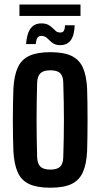

<svg xmlns="http://www.w3.org/2000/svg" viewBox="-20 -846 458 874"><path d="M209 8.5Q149 8.5 113.2 -8Q77.5 -24.5 61 -61Q44.5 -97.5 41 -157Q40 -185.5 39.2 -222.5Q38.5 -259.5 38.5 -299Q38.5 -338.5 39.2 -376Q40 -413.5 41 -443.5Q44.5 -502.5 61 -538.8Q77.5 -575 113.2 -591.8Q149 -608.5 209 -608.5Q270 -608.5 305.2 -591.8Q340.5 -575 357 -538.8Q373.5 -502.5 376.5 -443.5Q377.5 -414.5 378 -377.8Q378.5 -341 378.5 -301.2Q378.5 -261.5 378 -224.2Q377.5 -187 376.5 -157Q373.5 -98 357 -61.5Q340.5 -25 305.2 -8.2Q270 8.5 209 8.5ZM209 -74Q240.5 -74 254 -87.5Q267.5 -101 268 -131Q269.5 -175 270.2 -217Q271 -259 271 -300.5Q271 -342 270.2 -383.8Q269.5 -425.5 268 -469.5Q267.5 -499 254.2 -512.5Q241 -526 209 -526Q178 -526 164 -512.5Q150 -499 149 -469.5Q148 -425.5 147.2 -383.5Q146.5 -341.5 146.5 -300Q146.5 -258.5 147.2 -216.5Q148 -174.5 149 -131Q150 -101 164 -87.5Q178 -74 209 -74ZM276 -731H320Q318.5 -685 302 -662.8Q285.5 -640.5 255 -640.5Q236 -640.5 224.8 -647Q213.5 -653.5 205.8 -661.8Q198 -670 189.8 -676.2Q181.5 -682.5 168 -682.5Q155 -682.5 149.8 -672.8Q144.5 -663 142.5 -645.5H98.5Q102.5 -694.5 119.8 -717Q137 -739.5 168 -739.5Q187.5 -739.5 199.2 -733.2Q211 -727 219 -718.8Q227 -710.5 234.8 -704.2Q242.5 -698 254.5 -698Q266.5 -698 271 -706.5Q275.5 -715 276 -731ZM68.5 -825.5H346.5V-773.5H68.5Z"/></svg>

Font: Big Shoulders Display Thin
Style: Bold
Weight: 700
Version: Version 2.002